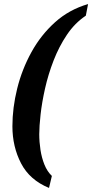

<svg xmlns="http://www.w3.org/2000/svg" viewBox="-20 -788 453 944"><path d="M221 136Q126 97 83.5 15Q41 -67 41 -167Q41 -258 64.5 -352.5Q88 -447 134.5 -531.5Q181 -616 250.5 -678.5Q320 -741 413 -768L402 -711Q348 -675 309 -617Q270 -559 243.5 -490.5Q217 -422 201.5 -353Q186 -284 179.5 -225Q173 -166 173 -128Q173 -90 179 -51Q185 -12 198.5 21.5Q212 55 235 77Z"/></svg>

Font: Noto Serif ExtraCondensed
Style: Bold Italic
Weight: 700
Width: 2
Italic angle: -12°
Designer: Monotype Design Team
Foundry: Monotype Imaging Inc.
Version: Version 2.013; ttfautohint (v1.8.4.7-5d5b)